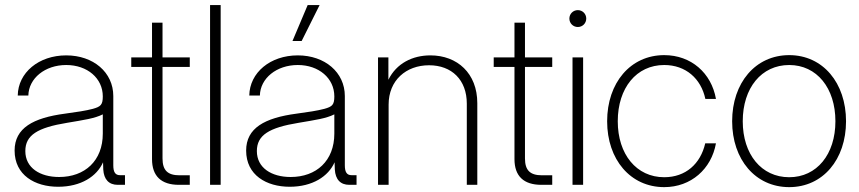

<svg xmlns="http://www.w3.org/2000/svg" viewBox="-20 -748 3477 777"><path d="M215.3 7.8C307.6 7.8 372.1 -34.2 397 -91.3L397.9 -62C400.4 -21.5 420.9 0 456.5 0H485.8V-39.1H465.3C446.8 -39.1 438.5 -51.3 438.5 -79.1V-359.4C438.5 -455.1 357.9 -523.9 248 -523.9C136.7 -523.9 53.2 -454.1 51.8 -361.3H94.7C96.2 -431.2 162.1 -484.9 248 -484.9C333.5 -484.9 396 -431.2 396 -357.9C396 -324.2 387.7 -316.4 356 -307.6C326.7 -299.8 289.6 -294.4 243.2 -288.1C114.3 -271 39.1 -230 39.1 -138.7C39.1 -39.1 121.6 7.8 215.3 7.8ZM219.2 -31.7C142.1 -31.7 82.5 -68.4 82.5 -136.7C82.5 -201.2 131.8 -231.4 251.5 -251C320.8 -262.7 362.8 -268.6 396 -285.2V-207.5C396 -97.2 323.2 -31.7 219.2 -31.7Z M595.2 -656.2V-515.6H511.2V-477.1H595.2V-104C595.2 -35.6 632.3 0 704.1 0H748V-38.6H706.5C658.2 -38.6 637.7 -59.1 637.7 -106.9V-477.1H748V-515.6H637.7V-656.2Z M873 -727.5H830.1V0H873Z M1152.3 7.8C1244.6 7.8 1309.1 -34.2 1334 -91.3L1335 -62C1337.4 -21.5 1357.9 0 1393.6 0H1422.9V-39.1H1402.3C1383.8 -39.1 1375.5 -51.3 1375.5 -79.1V-359.4C1375.5 -455.1 1294.9 -523.9 1185.1 -523.9C1073.7 -523.9 990.2 -454.1 988.8 -361.3H1031.7C1033.2 -431.2 1099.1 -484.9 1185.1 -484.9C1270.5 -484.9 1333 -431.2 1333 -357.9C1333 -324.2 1324.7 -316.4 1293 -307.6C1263.7 -299.8 1226.6 -294.4 1180.2 -288.1C1051.3 -271 976.1 -230 976.1 -138.7C976.1 -39.1 1058.6 7.8 1152.3 7.8ZM1156.2 -31.7C1079.1 -31.7 1019.5 -68.4 1019.5 -136.7C1019.5 -201.2 1068.8 -231.4 1188.5 -251C1257.8 -262.7 1299.8 -268.6 1333 -285.2V-207.5C1333 -97.2 1260.3 -31.7 1156.2 -31.7ZM1163.6 -582H1200.7L1273.4 -727.5H1225.1Z M1552.7 -324.7C1552.7 -422.9 1623.5 -483.9 1716.3 -483.9C1808.1 -483.9 1869.1 -424.8 1869.1 -328.6V0H1911.6V-330.6C1911.6 -451.2 1830.6 -523.9 1721.7 -523.9C1649.4 -523.9 1584.5 -491.7 1551.8 -425.3V-515.6H1509.8V0H1552.7Z M2062 -656.2V-515.6H1978V-477.1H2062V-104C2062 -35.6 2099.1 0 2170.9 0H2214.8V-38.6H2173.3C2125 -38.6 2104.5 -59.1 2104.5 -106.9V-477.1H2214.8V-515.6H2104.5V-656.2Z M2296.9 0H2339.8V-515.6H2296.9ZM2318.4 -638.7C2337.4 -638.7 2352.5 -653.8 2352.5 -672.9C2352.5 -691.9 2337.4 -707 2318.4 -707C2299.3 -707 2284.2 -691.9 2284.2 -672.9C2284.2 -653.8 2299.3 -638.7 2318.4 -638.7Z M2668 9.3C2776.4 9.3 2858.9 -64 2877.4 -168H2834C2814.9 -85 2754.9 -30.8 2668 -30.8C2555.7 -30.8 2480 -123.5 2480 -257.3C2480 -392.1 2555.7 -484.9 2668 -484.9C2754.9 -484.9 2816.9 -430.2 2834.5 -347.7H2877.4C2858.9 -452.6 2776.9 -524.9 2668 -524.9C2531.2 -524.9 2437 -412.6 2437 -257.3C2437 -102.5 2531.2 9.3 2668 9.3Z M3173.8 9.3C3310.1 9.3 3403.8 -102.5 3403.8 -257.3C3403.8 -412.6 3310.1 -524.9 3173.8 -524.9C3037.1 -524.9 2942.9 -412.6 2942.9 -257.3C2942.9 -102.5 3037.1 9.3 3173.8 9.3ZM3173.8 -30.8C3061.5 -30.8 2985.8 -123.5 2985.8 -257.3C2985.8 -392.1 3061.5 -484.9 3173.8 -484.9C3285.6 -484.9 3360.8 -391.6 3360.8 -257.3C3360.8 -123.5 3285.6 -30.8 3173.8 -30.8Z"/></svg>

Font: Raveo Display Display ExLight
Style: Regular
Weight: 200
Designer: Jakub Foglar, Rasmus Andersson (Inter)
Foundry: Jakubfoglar.com
Version: Version 1.100;Glyphs 3.2.3 (3260)